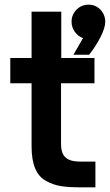

<svg xmlns="http://www.w3.org/2000/svg" viewBox="-20 -800 470 821"><path d="M335 -637Q313 -645 299.5 -664.5Q286 -684 286 -707Q286 -737 307 -758.5Q328 -780 359 -780Q389 -780 409.5 -758.5Q430 -737 430 -707Q430 -680 408.5 -639Q387 -598 361 -566H294ZM322 1Q273 1 241 -4Q209 -9 177.5 -26Q146 -43 130.5 -79.5Q115 -116 115 -174V-444H24V-552H115V-750H242V-552H384V-444H241V-184Q241 -144 260.5 -126.5Q280 -109 322 -109H388V1Z"/></svg>

Font: Oakes Grotesk
Style: Bold
Weight: 600
Designer: Samuel Oakes
Foundry: Samuel Oakes
Version: Version 1.000;PS 001.000;hotconv 1.0.88;makeotf.lib2.5.64775